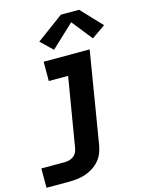

<svg xmlns="http://www.w3.org/2000/svg" viewBox="-141 -851 882 1152"><g transform="rotate(-15 300.0 -275.5)"><path d="M1 215V95H143Q157 95 171.5 92Q186 89 198.5 80.5Q211 72 218.5 58.5Q226 45 228 31L300 -400H180V-520H466L372 50Q368 75 358 99.5Q348 124 330.5 144Q313 164 290 178.5Q267 193 242 201Q217 209 192 212Q167 215 143 215ZM259 -573 186 -643 353 -766H466L587 -638L502 -579L401 -706Z"/></g></svg>

Font: Iosevka SS04 Heavy Extended
Style: Italic
Weight: 900
Width: 7
Italic angle: -9°
Monospace: yes
Designer: Belleve Invis
Foundry: Belleve Invis
Version: Version 19.0.0; ttfautohint (v1.8.4)